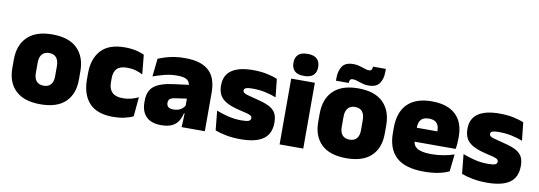

<svg xmlns="http://www.w3.org/2000/svg" viewBox="-55 -1046 3975 1415"><g transform="rotate(10 1932.0 -339.0)"><path d="M278 15Q154.5 15 91.8 -45.2Q29 -105.5 29 -212.5V-275Q29 -384.5 92 -446Q155 -507.5 278 -507.5Q401.5 -507.5 464.2 -446Q527 -384.5 527 -275V-212.5Q527 -105.5 464.5 -45.2Q402 15 278 15ZM278 -124Q313.5 -124 331.8 -145.2Q350 -166.5 350 -206V-282Q350 -324.5 331.8 -346.5Q313.5 -368.5 278 -368.5Q243 -368.5 224.5 -346.5Q206 -324.5 206 -282V-206Q206 -166.5 224.5 -145.2Q243 -124 278 -124Z M821.5 13.5Q701 13.5 643 -49.5Q585 -112.5 585 -227V-269.5Q585 -380.5 643 -443.5Q701 -506.5 821 -506.5Q850.5 -506.5 877 -502.8Q903.5 -499 926 -492.2Q948.5 -485.5 966 -477L980 -332.5Q955.5 -345 927 -353.2Q898.5 -361.5 863.5 -361.5Q809.5 -361.5 786.2 -337Q763 -312.5 763 -266.5V-234Q763 -186 788.5 -160.2Q814 -134.5 868.5 -134.5Q902.5 -134.5 930.2 -142Q958 -149.5 985 -162L971.5 -17Q944 -3.5 905 5Q866 13.5 821.5 13.5Z M1333.5 0 1338.5 -126 1335 -130.5V-283.5L1333.5 -301.5Q1333.5 -336 1311.2 -352.2Q1289 -368.5 1235.5 -368.5Q1187 -368.5 1142.2 -357Q1097.5 -345.5 1056.5 -330.5L1071 -465Q1096 -476 1126.5 -485.2Q1157 -494.5 1193 -500Q1229 -505.5 1269.5 -505.5Q1338 -505.5 1383.8 -489.8Q1429.5 -474 1456.5 -445.2Q1483.5 -416.5 1495.2 -377Q1507 -337.5 1507 -290V0ZM1181 12Q1107 12 1069.2 -25.8Q1031.5 -63.5 1031.5 -133V-145.5Q1031.5 -219.5 1076.8 -254.5Q1122 -289.5 1221.5 -302L1347 -318L1357.5 -217L1251 -201.5Q1222 -197.5 1210.8 -187.8Q1199.5 -178 1199.5 -159V-157Q1199.5 -139.5 1211.2 -128.5Q1223 -117.5 1250.5 -117.5Q1273.5 -117.5 1290.2 -123.8Q1307 -130 1318.2 -140.5Q1329.5 -151 1336 -163.5L1361 -103.5H1332.5Q1325 -70 1308.8 -44Q1292.5 -18 1262 -3Q1231.5 12 1181 12Z M1774 12.5Q1715.5 12.5 1667.5 3Q1619.5 -6.5 1584.5 -19.5L1570 -165Q1609 -150 1656.8 -137.8Q1704.5 -125.5 1758.5 -125.5Q1798 -125.5 1812.8 -132Q1827.5 -138.5 1827.5 -153V-154Q1827.5 -165 1819 -171.5Q1810.5 -178 1789.2 -183.8Q1768 -189.5 1730.5 -198Q1669 -212.5 1633 -232.8Q1597 -253 1581.5 -282Q1566 -311 1566 -351V-355Q1566 -431 1620.8 -468.2Q1675.5 -505.5 1780.5 -505.5Q1837 -505.5 1883.8 -495.8Q1930.5 -486 1962.5 -472L1977 -336.5Q1940.5 -351 1895.5 -360.8Q1850.5 -370.5 1803.5 -370.5Q1776.5 -370.5 1761.8 -367.8Q1747 -365 1741.5 -359.5Q1736 -354 1736 -346V-345Q1736 -336 1743 -329.8Q1750 -323.5 1769.5 -317.5Q1789 -311.5 1826.5 -302.5Q1888 -288.5 1926.5 -271.5Q1965 -254.5 1983 -227.2Q2001 -200 2001 -153.5V-150.5Q2001 -67.5 1945.5 -27.5Q1890 12.5 1774 12.5Z M2066.5 0V-492.5H2243.5V0ZM2155 -528Q2106.5 -528 2084.5 -549.8Q2062.5 -571.5 2062.5 -608.5V-612.5Q2062.5 -649.5 2084.5 -671.2Q2106.5 -693 2155 -693Q2203 -693 2225.2 -671.2Q2247.5 -649.5 2247.5 -612.5V-608.5Q2247.5 -571 2225.2 -549.5Q2203 -528 2155 -528Z M2567 15Q2443.5 15 2380.8 -45.2Q2318 -105.5 2318 -212.5V-275Q2318 -384.5 2381 -446Q2444 -507.5 2567 -507.5Q2690.5 -507.5 2753.2 -446Q2816 -384.5 2816 -275V-212.5Q2816 -105.5 2753.5 -45.2Q2691 15 2567 15ZM2567 -124Q2602.5 -124 2620.8 -145.2Q2639 -166.5 2639 -206V-282Q2639 -324.5 2620.8 -346.5Q2602.5 -368.5 2567 -368.5Q2532 -368.5 2513.5 -346.5Q2495 -324.5 2495 -282V-206Q2495 -166.5 2513.5 -145.2Q2532 -124 2567 -124ZM2635.5 -541Q2617.5 -541 2600.8 -544.8Q2584 -548.5 2569 -553.8Q2554 -559 2540.5 -562.8Q2527 -566.5 2515.5 -566.5Q2501 -566.5 2495.5 -558.8Q2490 -551 2489.5 -535V-534.5H2394V-554.5Q2394 -608 2417.2 -642.8Q2440.5 -677.5 2499.5 -677.5Q2519.5 -677.5 2536.5 -673.8Q2553.5 -670 2568 -664.8Q2582.5 -659.5 2595.5 -655.8Q2608.5 -652 2620 -652Q2634 -652 2639.2 -660Q2644.5 -668 2645 -683.5V-684H2741V-662.5Q2741 -609 2717.5 -575Q2694 -541 2635.5 -541Z M3148 13Q3006.5 13 2940.2 -48.5Q2874 -110 2874 -228.5V-267Q2874 -384.5 2936.2 -446Q2998.5 -507.5 3118 -507.5Q3197.5 -507.5 3250.5 -481.2Q3303.5 -455 3330.2 -405.8Q3357 -356.5 3357 -287V-271.5Q3357 -251.5 3355.2 -230.8Q3353.5 -210 3350 -192.5H3191.5Q3193.5 -223 3194.2 -250Q3195 -277 3195 -298.5Q3195 -324.5 3187 -342.2Q3179 -360 3162 -369.2Q3145 -378.5 3118 -378.5Q3077.5 -378.5 3059.2 -357.5Q3041 -336.5 3041 -298V-253.5L3042 -234.5V-203.5Q3042 -188 3047.5 -173.5Q3053 -159 3067.8 -147.8Q3082.5 -136.5 3109.8 -130Q3137 -123.5 3180.5 -123.5Q3225 -123.5 3267.5 -130.8Q3310 -138 3349.5 -151L3335.5 -22.5Q3301 -5.5 3253.2 3.8Q3205.5 13 3148 13ZM2967.5 -192.5V-296.5H3314.5V-192.5Z M3618 12.5Q3559.5 12.5 3511.5 3Q3463.5 -6.5 3428.5 -19.5L3414 -165Q3453 -150 3500.8 -137.8Q3548.5 -125.5 3602.5 -125.5Q3642 -125.5 3656.8 -132Q3671.5 -138.5 3671.5 -153V-154Q3671.5 -165 3663 -171.5Q3654.5 -178 3633.2 -183.8Q3612 -189.5 3574.5 -198Q3513 -212.5 3477 -232.8Q3441 -253 3425.5 -282Q3410 -311 3410 -351V-355Q3410 -431 3464.8 -468.2Q3519.5 -505.5 3624.5 -505.5Q3681 -505.5 3727.8 -495.8Q3774.5 -486 3806.5 -472L3821 -336.5Q3784.5 -351 3739.5 -360.8Q3694.5 -370.5 3647.5 -370.5Q3620.5 -370.5 3605.8 -367.8Q3591 -365 3585.5 -359.5Q3580 -354 3580 -346V-345Q3580 -336 3587 -329.8Q3594 -323.5 3613.5 -317.5Q3633 -311.5 3670.5 -302.5Q3732 -288.5 3770.5 -271.5Q3809 -254.5 3827 -227.2Q3845 -200 3845 -153.5V-150.5Q3845 -67.5 3789.5 -27.5Q3734 12.5 3618 12.5Z"/></g></svg>

Font: Anek Bangla Medium ExtraBold
Style: Regular
Weight: 800
Version: Version 1.003